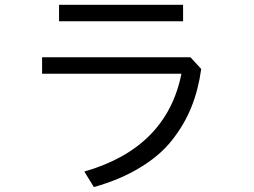

<svg xmlns="http://www.w3.org/2000/svg" viewBox="-20 -715 1040 786"><path d="M221.7 -627.9Q221.7 -644.5 221.7 -695.3Q348.6 -695.3 729.5 -695.3Q729.5 -678.7 729.5 -627.9Q602.5 -627.9 221.7 -627.9ZM152.3 -413.1Q152.3 -429.7 152.3 -480.5Q303.7 -480.5 759.8 -480.5Q770.5 -468.8 803.7 -432.6Q792 -347.7 763.7 -277.3Q735.4 -206.1 684.6 -141.6Q634.8 -78.1 553.7 -29.3Q472.7 20.5 364.3 50.8Q351.6 29.3 325.2 -12.7Q662.1 -109.4 722.7 -413.1Q532.2 -413.1 152.3 -413.1Z"/></svg>

Font: Gothic A1
Style: Regular
Weight: 400
Designer: HanYang I&C Co.,Ltd.
Version: Version 2.50